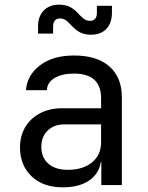

<svg xmlns="http://www.w3.org/2000/svg" viewBox="-20 -800 639 830"><path d="M374 -649.9Q344.2 -649.9 325.2 -660.6Q306.2 -671.4 293.5 -685.1Q280.3 -699.2 268.6 -709.5Q256.3 -720.2 239.7 -720.2Q210 -720.2 209.5 -685.1V-654.8H144.5V-685.1Q144.5 -730 169.4 -754.9Q194.3 -779.8 234.4 -779.8Q264.2 -779.8 283.7 -769.5Q302.2 -758.8 314.9 -745.1Q328.1 -731 339.8 -720.7Q352.1 -710 369.1 -710Q398.9 -710 398.9 -745.1V-774.9H463.9V-745.1Q463.9 -700.2 439.5 -674.8Q415 -649.9 374 -649.9ZM251.5 9.8Q166.5 9.8 116.7 -37.6Q66.9 -85 66.4 -162.1Q66.4 -212.9 89.4 -251Q112.3 -289.1 153.3 -310.5Q194.3 -332 247.6 -332H417V-375Q417 -481.9 299.8 -481.9Q248.5 -481.9 216.3 -462.9Q184.1 -443.8 182.6 -410.2H92.3Q97.2 -475.1 152.8 -517.6Q208.5 -560.1 299.8 -560.1Q399.9 -560.1 453.6 -512.2Q507.3 -464.4 506.8 -377.9V0H418V-100.1H416Q408.2 -49.3 365.2 -19.5Q321.8 9.8 251.5 9.8ZM273.4 -65.9Q338.9 -65.9 377.9 -98.1Q417 -130.4 417 -185.1V-262.2H257.3Q213.4 -262.2 186 -235.4Q158.7 -209 158.7 -165Q158.7 -119.1 189 -92.3Q219.2 -65.9 273.4 -65.9Z"/></svg>

Font: UDEV Gothic 35
Style: Regular
Weight: 400
Version: v2.1.0; ttfautohint (v1.8.4.7-5d5b-dirty) -l 6 -r 45 -G 200 